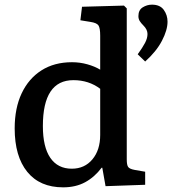

<svg xmlns="http://www.w3.org/2000/svg" viewBox="-20 -790 756 824"><path d="M251 14Q151 14 97 -52.5Q43 -119 43 -239Q43 -326 73 -389.5Q103 -453 158 -488Q213 -523 289 -523Q323 -523 355 -514Q387 -505 410 -491V-637Q410 -670 402.5 -681Q395 -692 368 -696L325 -703L332 -761L512 -766L524 -754V-106Q524 -82 530 -73.5Q536 -65 557 -61L603 -53V3L433 9L419 -70H416Q386 -30 345.5 -8Q305 14 251 14ZM288 -66Q343 -66 376.5 -106Q410 -146 410 -211V-409Q361 -446 295 -446Q164 -446 164 -249Q164 -159 196 -112.5Q228 -66 288 -66ZM603 -526 571 -557Q592 -586 602.5 -606Q613 -626 613 -644Q613 -663 596 -680Q585 -691 579.5 -700Q574 -709 574 -721Q574 -747 592.5 -758.5Q611 -770 632 -770Q667 -770 683 -747.5Q699 -725 699 -697Q699 -661 675 -615Q651 -569 603 -526Z"/></svg>

Font: Literata Medium
Style: Regular
Weight: 500
Designer: Latin by Veronika Burian and Jose Scaglione. Greek by Irene Vlachou. Cyrillic by Vera Evstafieva.
Foundry: TypeTogether
Version: Version 3.103; ttfautohint (v1.8.4.7-5d5b);gftools[0.9.29]